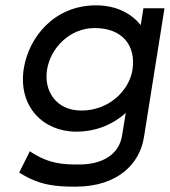

<svg xmlns="http://www.w3.org/2000/svg" viewBox="-20 -502 636 719"><path d="M69 -245C47 -103 142 -9 265 -9C343 -9 405 -38 451 -79L437 6C426 75 366 114 276 114C215 114 166 112 97 68L92 64L52 144L55 146C129 193 192 197 263 197C423 197 504 109 519 12L596 -471H517L507 -408C475 -448 420 -482 340 -482C183 -482 88 -363 69 -245ZM156 -240C169 -323 242 -397 334 -397C439 -397 490 -331 476 -240C464 -164 389 -88 285 -88C188 -88 144 -164 156 -240Z"/></svg>

Font: Charger Sport
Style: SeBdExtObl
Weight: 600
Designer: Jasper
Foundry: Cannot Into Space Fonts
Version: Version 1.1